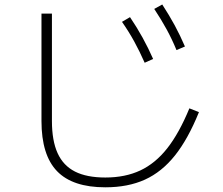

<svg xmlns="http://www.w3.org/2000/svg" viewBox="-20 -798 978 843"><path d="M162.1 -266.6V-738.3H208V-266.6Q208 -180.2 232.9 -125.5Q257.8 -70.8 309.3 -44.7Q360.8 -18.6 442.4 -18.6Q529.8 -18.6 595.9 -49.6Q662.1 -80.6 714.4 -147Q766.6 -213.4 811.5 -322.3L853.5 -305.7Q805.7 -187.5 748 -115.2Q690.4 -43 616.2 -9.3Q542 24.4 442.4 24.4Q298.8 24.4 230.5 -46.4Q162.1 -117.2 162.1 -266.6ZM515.6 -702.1 550.8 -722.7Q609.9 -635.7 652.3 -539.1L615.2 -522.5Q592.8 -573.2 569.3 -616Q545.9 -658.7 515.6 -702.1ZM657.2 -758.8 692.4 -778.3Q723.1 -731 747.1 -686.8Q771 -642.6 792 -593.8L754.9 -578.1Q735.4 -625.5 711.7 -668.9Q688 -712.4 657.2 -758.8Z"/></svg>

Font: Pretendard ExtraLight
Style: Regular
Weight: 200
Designer: Base glyphs from Inter by Rasmus Andersson; Hangeul glyphs from Noto Sans CJK(Source Han Sans) by Jang Soo-young and Kan
Foundry: Kil Hyung-jin
Version: Version 1.309